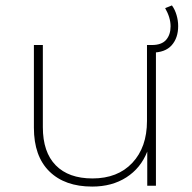

<svg xmlns="http://www.w3.org/2000/svg" viewBox="-20 -685 707 708"><path d="M555 -519V0H523V-126Q499 -65 446 -31Q393 3 320 3Q219 3 162 -53Q105 -109 105 -214V-519H138V-216Q138 -124 185.5 -75.5Q233 -27 321 -27Q414 -27 468 -84.5Q522 -142 522 -239V-519ZM529 -519H540Q576 -519 592.5 -538Q609 -557 609 -588Q609 -620 589 -655L614 -665Q625 -650 631 -629.5Q637 -609 637 -589Q637 -545 613 -518Q589 -491 540 -491H529Z"/></svg>

Font: Montserrat Alternates ExLight
Style: Regular
Weight: 275
Designer: Julieta Ulanovsky
Foundry: Julieta Ulanovsky
Version: Version 7.200